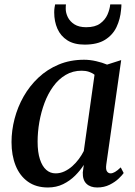

<svg xmlns="http://www.w3.org/2000/svg" viewBox="-20 -820 599 850"><path d="M450.5 -91.5Q447.5 -69.5 453.8 -61Q460 -52.5 469.5 -52.5Q478.5 -52.5 489.2 -58.8Q500 -65 514.5 -79L527.5 -54Q522 -45.5 506 -30Q490 -14.5 465.5 -2.2Q441 10 410.5 10Q380 10 362.8 -6.5Q345.5 -23 346.5 -56.5L351 -90Q335.5 -65.5 312.5 -42.5Q289.5 -19.5 259.5 -4.8Q229.5 10 192 10Q139.5 10 103.5 -15.8Q67.5 -41.5 49.2 -87Q31 -132.5 31 -191Q31 -242 44.5 -294Q58 -346 84.5 -392.8Q111 -439.5 150 -476.2Q189 -513 239.8 -534.2Q290.5 -555.5 352.5 -555.5Q378 -555.5 405.5 -549.2Q433 -543 454 -534L516.5 -554ZM398.5 -489Q388 -497.5 373.5 -502.2Q359 -507 341.5 -507Q302 -507 270.5 -488.2Q239 -469.5 215.8 -437.5Q192.5 -405.5 177.2 -364.8Q162 -324 154.2 -279.8Q146.5 -235.5 146.5 -193Q146.5 -146 156.8 -114.8Q167 -83.5 184.8 -68Q202.5 -52.5 226 -52.5Q246.5 -52.5 265.2 -61.2Q284 -70 300 -84.2Q316 -98.5 329 -116Q342 -133.5 351 -151.5ZM354.5 -622.5Q308 -622.5 278.2 -641.5Q248.5 -660.5 234.2 -692.8Q220 -725 220 -765Q220 -777.5 221.5 -786.5Q223 -795.5 224 -800.5H272Q271.5 -797 271.2 -792.2Q271 -787.5 271 -781Q271 -763 280.2 -744Q289.5 -725 309.5 -712.2Q329.5 -699.5 361.5 -699.5Q401 -699.5 423.2 -715.8Q445.5 -732 455.8 -755.5Q466 -779 468 -800.5H517.5Q517.5 -796.5 517.2 -790.5Q517 -784.5 516 -777Q512.5 -735.5 495.8 -700.2Q479 -665 445 -643.8Q411 -622.5 354.5 -622.5Z"/></svg>

Font: Merriweather 48pt Medium
Style: Italic
Weight: 500
Italic angle: -7.8°
Version: Version 2.101